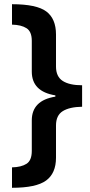

<svg xmlns="http://www.w3.org/2000/svg" viewBox="-20 -734 429 912"><path d="M37 61Q81 60 106 44Q131 28 131 -17V-162Q131 -257 243 -275V-281Q131 -299 131 -394V-540Q131 -584 106 -600Q81 -616 37 -617V-714Q154 -714 200 -679.5Q246 -645 246 -570V-418Q246 -370 278 -349.5Q310 -329 370 -329V-227Q310 -226 278 -206Q246 -186 246 -138V15Q246 89 199 123.5Q152 158 37 158Z"/></svg>

Font: Noto Sans Lisu SemiBold
Style: Regular
Weight: 600
Designer: Monotype Design Team. David Williams.
Foundry: Monotype Imaging Inc.
Version: Version 2.102; ttfautohint (v1.8.4.7-5d5b)